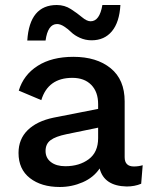

<svg xmlns="http://www.w3.org/2000/svg" viewBox="-20 -737 610 767"><path d="M208 -641Q171 -641 162 -575H89Q98 -717 207 -717Q238 -717 263.5 -700.5Q289 -684 308 -668Q327 -652 342 -652Q378 -652 389 -717H461Q457 -648 427 -612Q397 -576 346 -576Q321 -576 299 -586Q277 -596 264.5 -608.5Q252 -621 236.5 -631Q221 -641 208 -641ZM515 -72Q533 -72 550 -77L544 -3Q518 8 486 8Q396 6 378 -64Q354 -28 310.5 -9Q267 10 219 10Q145 10 99.5 -25.5Q54 -61 54 -126Q54 -181 90.5 -217Q127 -253 194 -267L372 -302V-321Q372 -370 344.5 -398Q317 -426 269 -426Q172 -426 145 -337L55 -375Q74 -438 130.5 -474Q187 -510 273 -510Q366 -510 422 -464.5Q478 -419 478 -332V-109Q478 -72 515 -72ZM241 -73Q297 -73 334.5 -101Q372 -129 372 -185V-227L246 -201Q202 -192 182 -177Q162 -162 162 -134Q162 -106 183.5 -89.5Q205 -73 241 -73Z"/></svg>

Font: Elaine Sans Medium
Style: Regular
Weight: 500
Designer: Wei Huang
Foundry: Wei Huang
Version: Version 2.001;PS 002.001;hotconv 1.0.88;makeotf.lib2.5.64775